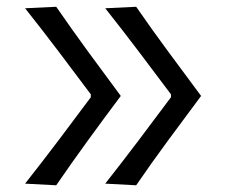

<svg xmlns="http://www.w3.org/2000/svg" viewBox="-20 -550 673 572"><path d="M147.5 2 54.7 -2.9Q105.5 -67.4 154.1 -131.6Q202.6 -195.8 250.5 -260.3V-269Q202.6 -333 154.1 -397.2Q105.5 -461.4 54.7 -525.4L147.5 -529.8Q193.4 -463.4 241.7 -397.2Q290 -331.1 339.8 -264.2Q290 -197.8 241.7 -131.3Q193.4 -64.9 147.5 2ZM385.7 2 293.5 -2.9Q344.2 -67.4 392.8 -131.6Q441.4 -195.8 489.3 -260.3V-269Q441.4 -333 392.8 -397.2Q344.2 -461.4 293.5 -525.4L385.7 -529.8Q431.6 -463.4 480.5 -397.2Q529.3 -331.1 579.1 -264.2Q529.3 -197.8 480.5 -131.3Q431.6 -64.9 385.7 2Z"/></svg>

Font: Pinar DS4-Regular
Style: Regular
Weight: 400
Designer: Amin Abedi
Version: Version 2.000